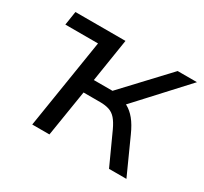

<svg xmlns="http://www.w3.org/2000/svg" viewBox="-108 -635 831 784"><g transform="rotate(30 308.0 -243.0)"><path d="M120 0 187 -421H33L43 -486H279L247 -283H335L525 -486H616L399 -250L369 -273Q393 -272 414 -260.5Q435 -249 453.5 -226.5Q472 -204 489 -166L564 0H482L415 -147Q402 -175 388.5 -190.5Q375 -206 357 -212Q339 -218 314 -218H236L201 0Z"/></g></svg>

Font: Nunito Sans 12pt
Style: Italic
Weight: 400
Italic angle: -9°
Designer: Vernon Adams
Foundry: Vernon Adams
Version: Version 3.101;gftools[0.9.27]